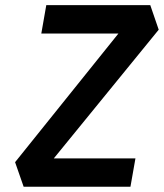

<svg xmlns="http://www.w3.org/2000/svg" viewBox="-20 -713 626 733"><path d="M70.3 0H478L497.1 -108.4H185.5L585.9 -599.6L553.7 -693.4H156.7L137.7 -585H432.1L37.6 -93.8Z"/></svg>

Font: Cascadia Mono PL SemiBold
Style: Italic
Weight: 600
Italic angle: -10°
Monospace: yes
Designer: Aaron Bell
Foundry: Saja Typeworks
Version: Version 2404.023